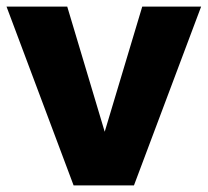

<svg xmlns="http://www.w3.org/2000/svg" viewBox="-25 -560 628 580"><path d="M-5.3 -540.1H178.1L291.3 -162L404.7 -540.1H582.6L379.7 0H197.3Z"/></svg>

Font: Alexandria
Style: Regular
Weight: 400
Designer: Mohamed Gaber
Foundry: Kief Type Foundry
Version: Version 5.100